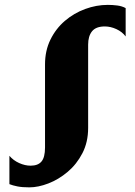

<svg xmlns="http://www.w3.org/2000/svg" viewBox="-20 -774 567 806"><path d="M103 12.5Q73 12.5 53 8.5Q33 4.5 19.5 -1V-120Q36 -100.5 60.5 -89.5Q85 -78.5 108.5 -78.5Q139.5 -78.5 154.2 -96Q169 -113.5 169 -155V-503.5Q169 -561.5 191.8 -607.8Q214.5 -654 252.5 -686.5Q290.5 -719 337.5 -736.2Q384.5 -753.5 432.5 -753.5Q452 -753.5 472 -751Q492 -748.5 507.5 -740V-621Q493 -640.5 468.5 -651.8Q444 -663 420 -663Q383 -663 366.5 -642.8Q350 -622.5 350 -586.5V-237Q350 -177.5 326 -131Q302 -84.5 264 -52.5Q226 -20.5 183.2 -4Q140.5 12.5 103 12.5Z"/></svg>

Font: Merriweather 72pt Black
Style: Regular
Weight: 900
Version: Version 2.100